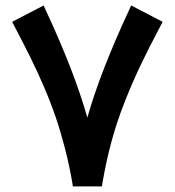

<svg xmlns="http://www.w3.org/2000/svg" viewBox="-20 -669 626 687"><path d="M292.5 -248Q337.4 -408.2 440.9 -630.9L449.2 -649.4L467.3 -640.1L544.4 -600.1L562 -590.8L552.7 -573.2Q511.7 -496.1 482.4 -434.3Q453.1 -372.6 426 -304Q398.9 -235.4 379.6 -165Q360.4 -94.7 347.2 -18.1L344.7 -2H328.1H257.3H240.7L238.3 -18.1Q227.5 -79.6 212.4 -138.2Q197.3 -196.8 179.7 -248.5Q162.1 -300.3 138.2 -356.2Q114.3 -412.1 89.6 -461.9Q64.9 -511.7 32.7 -573.2L23.4 -590.8L41 -600.1L118.2 -640.1L136.2 -649.4L144.5 -630.9Q247.1 -410.2 292.5 -248Z"/></svg>

Font: Shabnam FD
Style: Bold
Weight: 700
Foundry: DejaVu fonts team - Redesigned by Saber Rastikerdar - Based on Vazir font
Version: Version 5.00;October 20, 2019;FontCreator 12.0.0.2547 64-bit